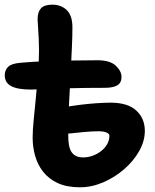

<svg xmlns="http://www.w3.org/2000/svg" viewBox="-21 -785 660 815"><path d="M318.8 10Q262 10 223.7 -8Q185.4 -26 161.8 -56.3Q138.2 -86.6 127.9 -124.1Q117.6 -161.6 117.6 -200.6Q117.6 -232.2 121.9 -275.3Q126.2 -318.4 131.1 -368.4Q136 -418.4 140.3 -470.8Q144.6 -523.2 144.6 -573.2Q144.6 -594.8 143.3 -622.2Q142 -649.6 140.3 -672.9Q138.6 -696.2 138.6 -703Q138.6 -733.6 152.7 -749.4Q166.8 -765.2 201.4 -765.2Q238.4 -765.2 262.4 -742.1Q286.4 -719 286.4 -669.4Q286.4 -632.8 284.4 -588.6Q282.4 -544.4 280.1 -496.4Q277.8 -448.4 275 -400.5Q272.2 -352.6 270.2 -308.6Q268.2 -264.6 268.2 -228.8Q268.2 -209.2 269.3 -189.4Q270.4 -169.6 275.9 -153.3Q281.4 -137 294.9 -126.9Q308.4 -116.8 332.4 -116.8Q352 -116.8 371.6 -123.7Q391.2 -130.6 407.6 -143.2Q424 -155.8 433.7 -172.6Q443.4 -189.4 443.4 -209.2Q443.4 -217.2 431.1 -222.5Q418.8 -227.8 397.6 -227.8Q370.4 -227.8 338 -224.8Q305.6 -221.8 277.4 -218.7Q249.2 -215.6 235 -214.8Q215.2 -214.6 196.6 -220Q178 -225.4 166.8 -237.7Q155.6 -250 155.6 -270.2Q155.6 -288.6 162.6 -298Q169.6 -307.4 183.4 -312.5Q197.2 -317.6 216.2 -322.8Q230 -327 257.9 -331.5Q285.8 -336 319.8 -340.2Q353.8 -344.4 387.9 -346.8Q422 -349.2 448.8 -349.2Q521.4 -349.2 557.6 -315.7Q593.8 -282.2 593.8 -229.4Q593.8 -186.4 569.9 -143.9Q546 -101.4 505.8 -66.6Q465.6 -31.8 416.8 -10.9Q368 10 318.8 10ZM111.8 -404.8Q53.4 -404.8 26.3 -419.5Q-0.8 -434.2 -0.8 -465.2Q-0.8 -486.8 13 -500.9Q26.8 -515 65 -518.4Q113.6 -523 170.6 -525Q227.6 -527 285.3 -528.1Q343 -529.2 392.6 -529.2Q446 -529.2 470.4 -506.2Q494.8 -483.2 494.8 -458.2Q494.8 -433.4 476.8 -422.8Q458.8 -412.2 423.4 -412.2Q340.4 -412.2 277 -410.5Q213.6 -408.8 172.2 -406.8Q130.8 -404.8 111.8 -404.8Z"/></svg>

Font: Shantell Sans Light
Style: Regular
Weight: 300
Designer: Stephen Nixon, Anya Danilova, Shantell Martin
Foundry: Arrow Type
Version: Version 1.011;[c5ecc13dd]